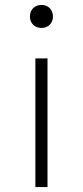

<svg xmlns="http://www.w3.org/2000/svg" viewBox="-20 -756 335 776"><path d="M123 0V-520H172V0ZM148 -643Q127 -643 114 -656Q101 -669 101 -689Q101 -710 114 -723Q127 -736 148 -736Q168 -736 181 -723Q194 -710 194 -689Q194 -669 181 -656Q168 -643 148 -643Z"/></svg>

Font: M PLUS 2 Thin Light
Style: Regular
Weight: 300
Version: Version 1.001